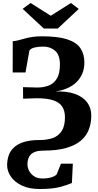

<svg xmlns="http://www.w3.org/2000/svg" viewBox="-20 -993 652 1280"><path d="M244.5 267Q174 267 125.8 244Q77.5 221 52.5 184.5Q27.5 148 27.5 108Q27.5 77.5 36.5 47.8Q45.5 18 69 -6.2Q92.5 -30.5 135 -45Q177.5 -59.5 244 -59.5Q295 -59.5 332.8 -73.2Q370.5 -87 391.8 -120.2Q413 -153.5 413 -211Q413 -254 395 -282Q377 -310 336 -324Q295 -338 225 -338L134 -335L133.5 -412L229 -409.5Q272 -409.5 306.2 -423.2Q340.5 -437 360 -470.5Q379.5 -504 379.5 -563.5Q379.5 -626.5 347.5 -654.5Q315.5 -682.5 268 -682.5Q241 -682.5 213.5 -677Q186 -671.5 176 -655.5L150 -510H64.5L65 -718Q83.5 -719.5 102.8 -724.5Q122 -729.5 144.2 -735.8Q166.5 -742 194.2 -746.5Q222 -751 257.5 -751Q366 -751 428 -730.8Q490 -710.5 516.2 -671.5Q542.5 -632.5 542.5 -576Q542.5 -534.5 528.2 -501.5Q514 -468.5 488.5 -444Q463 -419.5 427 -404.2Q391 -389 347.5 -383Q426 -386 479.8 -366.8Q533.5 -347.5 561 -310.5Q588.5 -273.5 588.5 -222.5Q588.5 -173 572.5 -130.2Q556.5 -87.5 519.8 -56Q483 -24.5 422 -6.8Q361 11 270.5 11Q238 11 217 18.2Q196 25.5 184.2 38.2Q172.5 51 167.8 67.2Q163 83.5 163 102Q163 125 174.5 146.8Q186 168.5 208.2 182.8Q230.5 197 262 197Q282.5 197 300.5 194.2Q318.5 191.5 333.2 185.5Q348 179.5 357.5 170.5L386.5 98H465.5L459.5 227Q430.5 240 380.2 253.5Q330 267 244.5 267ZM272 -803 131 -934 184 -973 318.5 -888 453 -973 505 -933.5 365.5 -803Z"/></svg>

Font: Merriweather ExtraBold
Style: Regular
Weight: 800
Version: Version 2.100